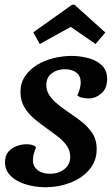

<svg xmlns="http://www.w3.org/2000/svg" viewBox="-20 -765 470 807"><path d="M172.7 22Q141.3 22 110.7 15.7Q80 9.3 55.1 -3.7Q30.2 -16.7 15.6 -36.6Q1 -56.5 1 -82.8Q1.2 -111.8 15.9 -128.1Q30.7 -144.3 51.6 -151.6Q72.5 -158.8 91 -158.8Q102.2 -158.8 113.2 -156.3Q124.3 -153.8 131.2 -146.3Q126.2 -132.2 122.2 -119.5Q118.3 -106.8 118.3 -90.8Q118.7 -65.8 137.9 -50.2Q157.2 -34.7 190 -34.7Q226.3 -34.7 250.8 -54.2Q275.2 -73.8 275.2 -105.3Q275.3 -131.3 261.2 -151.8Q247.2 -172.2 224.8 -189.6Q202.5 -207 178 -224.3Q150.7 -243.5 125.1 -264.8Q99.5 -286.2 82.8 -313.7Q66 -341.2 66 -379.2Q66.2 -416 85.2 -444.4Q104.2 -472.8 135.3 -491.9Q166.5 -511 204.6 -520.5Q242.7 -530 280.8 -530Q315.8 -530 350.5 -521Q385.2 -512 407.8 -490.7Q430.5 -469.3 430.3 -432.2Q430.2 -393.2 405.8 -372.2Q381.3 -351.2 352.3 -351.2Q341.3 -351.2 328 -353.8Q314.7 -356.3 305 -363.8Q311.5 -377.3 315.2 -391Q319 -404.7 319.2 -418.8Q319.3 -445.2 301.6 -459.5Q283.8 -473.8 252.3 -474Q220 -474 197.4 -456.7Q174.8 -439.3 174.7 -408Q174.5 -385.8 185.6 -367.7Q196.7 -349.5 214.8 -333.6Q232.8 -317.7 254.3 -302.7Q285.3 -281.7 315.8 -259.2Q346.2 -236.7 366.3 -207.9Q386.5 -179.2 386.3 -137.2Q386.2 -88.3 355.8 -52.4Q325.3 -16.5 276.3 2.7Q227.3 21.8 172.7 22ZM147 -580 120 -629.2 283 -745.2H293L422.7 -628.3L381.7 -580L277.5 -652Z"/></svg>

Font: Sansita Swashed Light
Style: Regular
Weight: 300
Designer: Pablo Cosgaya
Foundry: Omnibus-Type
Version: Version 1.003